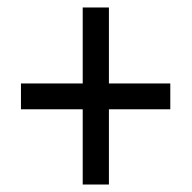

<svg xmlns="http://www.w3.org/2000/svg" viewBox="-20 -610 513 513"><path d="M271 -387H435V-318H271V-117H201V-318H36V-387H201V-590H271Z"/></svg>

Font: Noto Sans Thai Condensed
Style: Regular
Weight: 400
Width: 3
Designer: Monotype Design Team
Foundry: Monotype Imaging Inc.
Version: Version 2.002